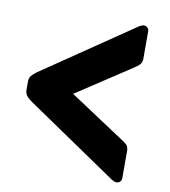

<svg xmlns="http://www.w3.org/2000/svg" viewBox="-73 -691 663 748"><g transform="rotate(10 258.5 -317.5)"><path d="M436.2 -6.8Q433 -6.8 428.3 -8.8Q423.6 -10.8 419.2 -13.1L58.6 -258.4Q44.5 -268.1 37.1 -277.6Q29.6 -287 29.6 -301.9V-332.6Q29.6 -347.9 37.1 -357.1Q44.5 -366.4 58.6 -376.1L419.2 -621.4Q423.6 -623.7 428.3 -625.7Q433 -627.7 436.2 -627.7Q444.9 -627.7 450.9 -622.1Q456.9 -616.5 456.9 -607.1V-499.5Q456.9 -483.9 448 -475.2Q439.1 -466.5 429 -460.4L211.2 -317.2L429 -173.5Q439.1 -167.4 448 -159.3Q456.9 -151.2 456.9 -135V-27.4Q456.9 -18 450.9 -12.4Q444.9 -6.8 436.2 -6.8Z"/></g></svg>

Font: Rubik Light
Style: Regular
Weight: 300
Designer: Hubert and Fischer
Foundry: Hubert and Fischer
Version: Version 2.300;gftools[0.9.30]